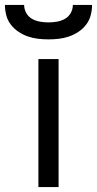

<svg xmlns="http://www.w3.org/2000/svg" viewBox="-47 -760 394 780"><path d="M109 0V-520H191V0ZM150 -600Q129 -600 107.5 -602.5Q86 -605 66 -612Q46 -619 28 -631Q10 -643 -3 -660Q-16 -677 -21.5 -698Q-27 -719 -27 -740H51Q51 -723 59.5 -707.5Q68 -692 83 -683.5Q98 -675 115.5 -672Q133 -669 150 -669Q167 -669 184.5 -672Q202 -675 217 -683.5Q232 -692 240.5 -707.5Q249 -723 249 -740H327Q327 -719 321.5 -698Q316 -677 303 -660Q290 -643 272 -631Q254 -619 234 -612Q214 -605 192.5 -602.5Q171 -600 150 -600Z"/></svg>

Font: Iosevka Aile
Style: Regular
Weight: 400
Designer: Belleve Invis
Foundry: Belleve Invis
Version: Version 28.0.1; ttfautohint (v1.8.4)